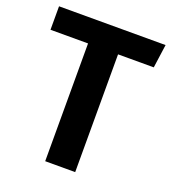

<svg xmlns="http://www.w3.org/2000/svg" viewBox="-128 -788 790 884"><g transform="rotate(20 267.0 -346.0)"><path d="M532 -692 516 -577H341V0H194V-577H10V-692Z"/></g></svg>

Font: Fira Sans SemiBold
Style: Regular
Weight: 600
Designer: bBox Type GmbH & Carrois Corporate GbR & Edenspiekermann AG
Foundry: bBox Type GmbH & Carrois Corporate GbR & Edenspiekermann AG
Version: Version 4.301;PS 004.301;hotconv 1.0.88;makeotf.lib2.5.64775